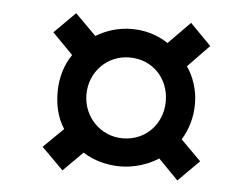

<svg xmlns="http://www.w3.org/2000/svg" viewBox="-39 -614 637 511"><g transform="rotate(5 279.5 -358.5)"><path d="M145 -148 197 -200C225 -182 260 -172 297 -172C333 -172 369 -183 399 -202L452 -148L508 -204L454 -258C471 -286 481 -318 481 -355C481 -391 470 -425 451 -453L508 -512L452 -569L394 -510C366 -529 332 -539 297 -539C261 -539 229 -529 201 -512L145 -568L89 -512L144 -456C124 -428 114 -391 114 -355C114 -318 122 -286 140 -258L87 -206ZM297 -247C238 -247 191 -295 191 -355C191 -416 238 -463 297 -463C359 -463 403 -416 403 -355C403 -295 359 -247 297 -247Z"/></g></svg>

Font: Noto Serif Display Black
Style: Italic
Weight: 900
Italic angle: -12°
Designer: Monotype Design Team
Foundry: Monotype Imaging Inc.
Version: Version 2.009